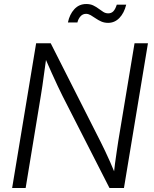

<svg xmlns="http://www.w3.org/2000/svg" viewBox="-20 -945 772 965"><path d="M41 0 161.6 -727.5H234.9L486.8 -230Q496.1 -211.9 508.3 -186Q520.5 -160.2 533.9 -130.1Q547.4 -100.1 560.1 -68.4L550.8 -61.5Q554.2 -92.3 558.3 -124.8Q562.5 -157.2 567.1 -186.8Q571.8 -216.3 574.7 -237.3L656.2 -727.5H723.6L603 0H530.3L294.4 -462.4Q283.2 -484.9 269.8 -513.2Q256.3 -541.5 240.2 -577.6Q224.1 -613.8 204.1 -659.2L214.4 -667.5Q208 -620.6 202.6 -582.3Q197.3 -543.9 193.1 -513.9Q189 -483.9 185.1 -462.9L108.9 0ZM523.4 -830.1Q504.4 -830.1 489 -836.9Q473.6 -843.8 460.7 -852.8Q447.8 -861.8 435.8 -868.7Q423.8 -875.5 412.6 -875.5Q395.5 -875.5 384.3 -862.5Q373 -849.6 369.1 -832H321.3Q329.6 -872.6 353.5 -898.7Q377.4 -924.8 413.6 -924.8Q434.1 -924.8 448.7 -917.7Q463.4 -910.6 475.6 -901.4Q487.8 -892.1 499.3 -885Q510.7 -877.9 523.9 -877.9Q539.6 -877.9 549.6 -888.2Q559.6 -898.4 566.9 -921.4H614.3Q604 -879.4 580.1 -854.7Q556.2 -830.1 523.4 -830.1Z"/></svg>

Font: Inter 24pt Light
Style: Italic
Weight: 300
Italic angle: -9.3988°
Designer: Rasmus Andersson
Foundry: rsms
Version: Version 4.001;git-66647c0bb